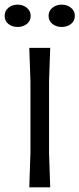

<svg xmlns="http://www.w3.org/2000/svg" viewBox="-36 -806 342 826"><path d="M95 -150V-455L90 -600H180L175 -455V-150L180 0H90ZM-16 -738Q-16 -759 0 -772.5Q16 -786 40 -786Q63 -786 79.5 -772.5Q96 -759 96 -738Q96 -716 79.5 -703Q63 -690 40 -690Q16 -690 0 -703Q-16 -716 -16 -738ZM173 -738Q173 -759 189.5 -772.5Q206 -786 229 -786Q253 -786 269.5 -772.5Q286 -759 286 -738Q286 -716 269.5 -703Q253 -690 229 -690Q206 -690 189.5 -703Q173 -716 173 -738Z"/></svg>

Font: Farro Light
Style: Regular
Weight: 300
Designer: Aceler Chua
Foundry: Grayscale Limited
Version: Version 1.101